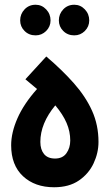

<svg xmlns="http://www.w3.org/2000/svg" viewBox="-20 -785 461 809"><path d="M208 4Q127 4 77 -42.5Q27 -89 27 -173Q27 -226 53.5 -286.5Q80 -347 136 -410L87 -451L175 -547Q242 -490 291.5 -434Q341 -378 368 -318Q395 -258 395 -187Q395 -141 374.5 -97Q354 -53 312.5 -24.5Q271 4 208 4ZM212 -117Q244 -117 260 -139.5Q276 -162 276 -193Q276 -231 260.5 -267Q245 -303 213 -341Q150 -265 150 -187Q150 -155 165.5 -136Q181 -117 212 -117ZM293 -636Q265 -636 246.5 -654.5Q228 -673 228 -699Q228 -726 246.5 -745.5Q265 -765 293 -765Q319 -765 337.5 -745.5Q356 -726 356 -699Q356 -673 337.5 -654.5Q319 -636 293 -636ZM130 -636Q102 -636 83.5 -654.5Q65 -673 65 -699Q65 -726 83.5 -745.5Q102 -765 130 -765Q156 -765 174.5 -745.5Q193 -726 193 -699Q193 -673 174.5 -654.5Q156 -636 130 -636Z"/></svg>

Font: Noto Sans Arabic ExtCond
Style: Bold
Weight: 700
Width: 2
Designer: Monotype Design Team, Nadine Chahine, Nizar Qandah and Khaled Hosny
Foundry: Monotype Imaging Inc.
Version: Version 2.012; ttfautohint (v1.8.4.7-5d5b)